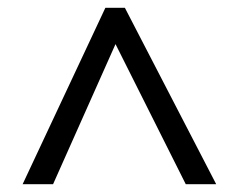

<svg xmlns="http://www.w3.org/2000/svg" viewBox="-20 -739 612 492"><path d="M38 -267 250 -719H300L534 -267H456L276 -626L116 -267Z"/></svg>

Font: Noto Sans Anatolian Hieroglyphs
Style: Regular
Weight: 400
Designer: Monotype Design Team
Foundry: Monotype Imaging Inc.
Version: Version 2.001; ttfautohint (v1.8.4.7-5d5b)